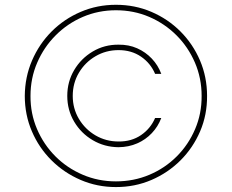

<svg xmlns="http://www.w3.org/2000/svg" viewBox="-20 -758 955 790"><path d="M256.8 -363.3Q256.8 -421.9 285.2 -469.7Q313.5 -517.6 361.6 -546.1Q409.7 -574.7 467.8 -574.2Q509.8 -574.7 544.4 -559.3Q579.1 -543.9 604.7 -516.8Q630.4 -489.7 643.6 -454.1H618.2Q599.6 -498 560.3 -524.9Q521 -551.8 467.8 -551.8Q416 -551.8 373 -526.6Q330.1 -501.5 304.7 -458.7Q279.3 -416 279.3 -363.3Q279.3 -311.5 304.7 -268.8Q330.1 -226.1 373 -200.9Q416 -175.8 467.8 -175.8Q521 -175.3 560.3 -202.1Q599.6 -229 618.2 -272.5H643.6Q630.4 -237.3 604.7 -210.2Q579.1 -183.1 544.4 -168Q509.8 -152.8 467.8 -152.3Q409.7 -152.8 361.6 -181.2Q313.5 -209.5 285.2 -257.3Q256.8 -305.2 256.8 -363.3ZM457 11.7Q379.9 11.7 311.8 -17.6Q243.7 -46.9 191.9 -98.4Q140.1 -149.9 111.1 -217.8Q82 -285.6 82 -363.3Q82.5 -440.9 111.8 -509Q141.1 -577.1 192.6 -628.7Q244.1 -680.2 312 -709.2Q379.9 -738.3 457 -738.3Q535.2 -738.3 603 -709.2Q670.9 -680.2 722.4 -628.7Q773.9 -577.1 803 -509Q832 -440.9 832 -363.3Q832.5 -285.6 803.5 -217.8Q774.4 -149.9 722.9 -98.4Q671.4 -46.9 603.3 -17.6Q535.2 11.7 457 11.7ZM457 -11.7Q530.3 -11.7 594.5 -38.8Q658.7 -65.9 707 -114.3Q755.4 -162.6 782.7 -226.6Q810.1 -290.5 809.6 -363.3Q809.6 -436.5 782 -500.5Q754.4 -564.5 706.1 -612.8Q657.7 -661.1 594 -688.5Q530.3 -715.8 457 -715.8Q384.8 -715.8 321 -688.5Q257.3 -661.1 209 -612.5Q160.6 -564 133.1 -500.2Q105.5 -436.5 105.5 -363.3Q105 -291 132.3 -227.1Q159.7 -163.1 208 -114.7Q256.3 -66.4 320.3 -39.1Q384.3 -11.7 457 -11.7Z"/></svg>

Font: Inter Tight Thin
Style: Regular
Weight: 250
Designer: Rasmus Andersson
Foundry: rsms
Version: Version 3.004